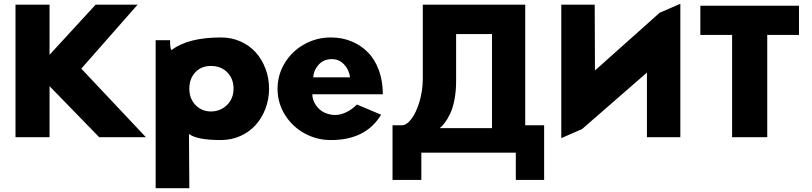

<svg xmlns="http://www.w3.org/2000/svg" viewBox="-20 -726 4297 1016"><path d="M62 0V-701.2H242.2V-436L485.8 -701.2H708L410.2 -362.8L752 0H504.9L242.2 -270V0Z M803.7 270V-513.2H879.9Q879.9 -466.8 887.7 -460.9Q974.6 -527.8 1149.9 -527.8Q1205.1 -527.8 1252.7 -506.6Q1300.3 -485.4 1333.3 -448.7Q1366.2 -412.1 1385 -362.3Q1403.8 -312.5 1403.8 -256.8Q1403.8 -201.2 1384.8 -151.1Q1365.7 -101.1 1332.8 -64.5Q1299.8 -27.8 1252 -6.3Q1204.1 15.1 1148.9 15.1Q1022.5 15.1 980 -17.1L981.9 270ZM1095.7 -136.2Q1146.5 -136.2 1181.2 -170.4Q1215.8 -204.6 1215.8 -256.8Q1215.8 -309.6 1182.6 -343.3Q1149.4 -377 1095.7 -377Q1044.9 -377 1013.4 -343.3Q981.9 -309.6 981.9 -256.8Q981.9 -204.1 1014.6 -170.2Q1047.4 -136.2 1095.7 -136.2Z M1448.7 -255.9Q1448.7 -329.6 1486.8 -392.3Q1524.9 -455.1 1589.8 -491.5Q1654.8 -527.8 1731 -527.8Q1789.6 -527.8 1839.6 -507.3Q1889.6 -486.8 1926.8 -449.2Q1963.9 -411.6 1984.9 -354.2Q2005.9 -296.9 2005.9 -227.1H1632.8Q1632.8 -205.6 1642.6 -185.3Q1652.3 -165 1668.7 -149.4Q1685.1 -133.8 1708.5 -125.5Q1731.9 -117.2 1757.3 -117.7Q1782.7 -118.2 1812.3 -132.1Q1841.8 -146 1868.7 -172.9L1996.6 -119.1Q1916.5 15.1 1731 15.1Q1654.8 15.1 1589.8 -21.2Q1524.9 -57.6 1486.8 -120.1Q1448.7 -182.6 1448.7 -255.9ZM1637.7 -316.9H1832.5Q1826.7 -358.4 1800.3 -385.7Q1773.9 -413.1 1735.8 -413.1Q1692.9 -413.1 1666.5 -384Q1640.1 -355 1637.7 -316.9Z M2057.1 -63H2106.4Q2131.3 -63 2156.7 -96.2Q2182.1 -129.4 2199.5 -187Q2216.8 -244.6 2217.3 -308.1V-701.2H2759.3V-63H2859.4V226.1H2709.5V82H2209.5V226.1H2057.1ZM2307.1 -47.9H2583.5V-545.9H2393.6V-297.9Q2393.6 -243.2 2384.8 -198Q2376 -152.8 2361.6 -123.5Q2347.2 -94.2 2334.2 -76.9Q2321.3 -59.6 2307.1 -47.9Z M2950.2 4.9V-701.2H3127L3128.4 -353L3470.2 -658.2L3580.1 -706.1V0H3403.3V-341.8L3060.1 -43Z M3686 -541V-695.8H4208V-541H4040V0H3854V-541Z"/></svg>

Font: Hussar Preview
Style: Bold
Weight: 700
Foundry: Cannot Into Space Fonts, PlusOne Fonts
Version: Version 2.29RC2 "Millennial"